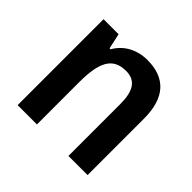

<svg xmlns="http://www.w3.org/2000/svg" viewBox="-139 -706 858 858"><g transform="rotate(45 290.5 -276.5)"><path d="M339 -553C274 -553 219 -524 188 -470H182L166 -543H71V0H193V-266C193 -390 220 -451 306 -451C366 -451 392 -410 392 -329V0H513V-357C513 -491 450 -553 339 -553Z"/></g></svg>

Font: Noto Sans Myanmar UI SemiCondensed SemiBold
Style: Regular
Weight: 600
Width: 4
Designer: Monotype Design Team
Foundry: Monotype Imaging Inc.
Version: Version 2.103